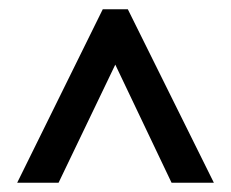

<svg xmlns="http://www.w3.org/2000/svg" viewBox="-20 -735 497 413"><path d="M17 -342 201 -715H255L440 -342H349L228 -596L106 -342Z"/></svg>

Font: Noto Sans Telugu ExtraCondensed Medium
Style: Regular
Weight: 500
Width: 2
Designer: Jelle Bosma - Monotype Design Team
Foundry: Monotype Imaging Inc.
Version: Version 2.005; ttfautohint (v1.8.4.7-5d5b)